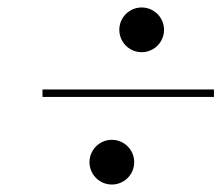

<svg xmlns="http://www.w3.org/2000/svg" viewBox="-20 -645 600 515"><path d="M308.1 -534.9Q300 -548.8 300 -565Q300 -581.2 308.1 -595.1Q316.1 -608.9 329.9 -616.9Q343.8 -625 360 -625Q376.2 -625 390.1 -616.9Q403.9 -608.9 411.9 -595.1Q420 -581.2 420 -565Q420 -548.8 411.9 -534.9Q403.9 -521.1 390.1 -513.1Q376.2 -505 360 -505Q343.8 -505 329.9 -513.1Q316.1 -521.1 308.1 -534.9ZM94 -405H553.9V-385H94ZM228.1 -179.9Q220 -193.8 220 -210Q220 -226.2 228.1 -240.1Q236.1 -253.9 249.9 -261.9Q263.8 -270 280 -270Q296.2 -270 310.1 -261.9Q323.9 -253.9 331.9 -240.1Q340 -226.2 340 -210Q340 -193.8 331.9 -179.9Q323.9 -166.1 310.1 -158.1Q296.2 -150 280 -150Q263.8 -150 249.9 -158.1Q236.1 -166.1 228.1 -179.9Z"/></svg>

Font: Bodoni* 11
Style: Italic
Weight: 400
Italic angle: -13°
Version: Version 1.002